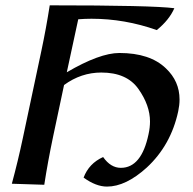

<svg xmlns="http://www.w3.org/2000/svg" viewBox="-20 -687 722 720"><path d="M381.3 12.7Q339.8 12.7 293.5 -21Q313.5 -74.2 366.7 -98.1Q395 -57.6 433.1 -57.6Q510.7 -57.6 537.1 -184.1Q542.5 -208.5 542.5 -231.4Q542.5 -292 499 -353.5Q455.6 -415 359.9 -415Q284.2 -415 220.2 -368.2Q199.7 -272 179.4 -176Q159.2 -80.1 146 5.9L24.4 2Q47.4 -83 65.4 -168L135.3 -497.1Q153.3 -582 166.5 -667Q551.8 -667 633.8 -656.2Q614.7 -612.3 567.9 -574.2Q447.8 -616.7 323.2 -616.7Q298.3 -616.7 273.4 -614.7L230.5 -416Q354 -488.3 427.7 -488.3Q542.5 -488.3 602.1 -430.7Q653.3 -382.3 653.3 -314Q653.3 -293 648.4 -270Q621.1 -142.6 530.3 -58.6Q451.7 12.7 381.3 12.7Z"/></svg>

Font: Balgruf
Style: Italic
Weight: 500
Italic angle: -12°
Designer: Paul James Miller
Foundry: High-Logic / Made with FontCreator
Version: Version 1.201;March 28, 2021;FontCreator 13.0.0.2683 64-bit